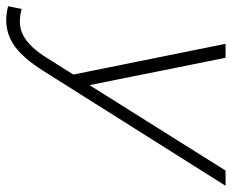

<svg xmlns="http://www.w3.org/2000/svg" viewBox="-145 -448 746 618"><g transform="rotate(90 228.0 -139.0)"><path d="M-17 214Q-26 214 -37.5 212.5Q-49 211 -61 208L-52 164Q-44 167 -32.5 168.5Q-21 170 -11 170Q20 170 47 150.5Q74 131 99 93L159 -2L60 -492H105L193 -54L468 -492H517L145 98Q106 159 68 186.5Q30 214 -17 214Z"/></g></svg>

Font: Red Hat Display
Style: Italic
Weight: 300
Italic angle: -12°
Designer: Pentagram, MCKL
Foundry: Pentagram, MCKL
Version: Version 1.023